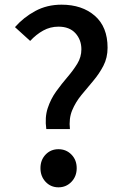

<svg xmlns="http://www.w3.org/2000/svg" viewBox="-20 -787 532 821"><path d="M178 -235Q171 -285 184 -324.5Q197 -364 220.5 -396.5Q244 -429 268.5 -457.5Q293 -486 310.5 -514.5Q328 -543 328 -576Q328 -617 302.5 -645Q277 -673 230 -673Q195 -673 165 -656.5Q135 -640 109 -612L44 -671Q81 -713 131 -740Q181 -767 243 -767Q331 -767 385.5 -719.5Q440 -672 440 -583Q440 -540 422 -505.5Q404 -471 378.5 -441Q353 -411 328 -380.5Q303 -350 288.5 -315Q274 -280 279 -235ZM230 14Q197 14 175 -9.5Q153 -33 153 -68Q153 -103 175 -126Q197 -149 230 -149Q263 -149 285.5 -126Q308 -103 308 -68Q308 -33 285.5 -9.5Q263 14 230 14Z"/></svg>

Font: Source Han Sans SC Medium
Style: Regular
Weight: 500
Designer: Ryoko NISHIZUKA 西塚涼子 (kana, bopomofo & ideographs); Paul D. Hunt (Latin, Greek & Cyrillic); Sandoll Communications 산돌커뮤니
Foundry: Adobe
Version: Version 2.004;hotconv 1.0.118;makeotfexe 2.5.65603